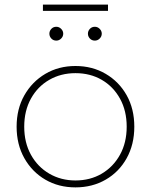

<svg xmlns="http://www.w3.org/2000/svg" viewBox="-20 -809 654 832"><path d="M307 3Q234 3 176.5 -30.5Q119 -64 85.5 -123.5Q52 -183 52 -260Q52 -337 85.5 -396Q119 -455 176.5 -489Q234 -523 307 -523Q380 -523 438 -489Q496 -455 529 -396Q562 -337 562 -260Q562 -183 529 -123.5Q496 -64 438 -30.5Q380 3 307 3ZM307 -27Q371 -27 421 -56.5Q471 -86 500 -138.5Q529 -191 529 -260Q529 -329 500 -381.5Q471 -434 421 -463Q371 -492 307 -492Q244 -492 193.5 -463Q143 -434 114 -381.5Q85 -329 85 -260Q85 -191 114 -138.5Q143 -86 193.5 -56.5Q244 -27 307 -27ZM224 -633Q211 -633 202.5 -642Q194 -651 194 -663Q194 -675 202.5 -684Q211 -693 224 -693Q236 -693 245 -684Q254 -675 254 -663Q254 -651 245 -642Q236 -633 224 -633ZM391 -633Q378 -633 369.5 -642Q361 -651 361 -663Q361 -675 369.5 -684Q378 -693 391 -693Q403 -693 412 -684Q421 -675 421 -663Q421 -651 412 -642Q403 -633 391 -633ZM166 -762V-789H448V-762Z"/></svg>

Font: Montserrat ExtraLight
Style: Regular
Weight: 200
Designer: Julieta Ulanovsky
Foundry: Julieta Ulanovsky
Version: Version 9.000; ttfautohint (v1.8.4.7-5d5b)